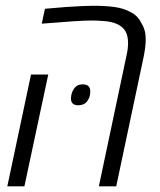

<svg xmlns="http://www.w3.org/2000/svg" viewBox="-20 -660 568 680"><path d="M330.1 0 426.8 -457.5Q430.2 -471.7 431.9 -484.1Q433.6 -496.6 433.6 -507.8Q433.6 -533.7 423.8 -550Q414.1 -566.4 393.6 -575.2Q376 -583 351.1 -585.2Q326.2 -587.4 305.7 -587.4Q281.7 -587.4 237.8 -584.5Q193.8 -581.5 127.9 -576.2L139.2 -628.9Q179.2 -632.8 211.4 -635Q243.7 -637.2 268.3 -638.4Q293 -639.6 310.1 -639.6Q351.6 -639.6 385 -635.3Q418.5 -630.9 445.3 -615.7Q458 -608.9 466.8 -599.1Q475.6 -589.4 481.4 -577.1Q488.3 -566.4 492.2 -552.5Q496.1 -538.6 496.1 -520.5Q496.1 -507.3 494.1 -491.2Q492.2 -475.1 488.3 -456.5L391.6 0ZM5.9 0 89.8 -396H150.9L66.4 0ZM257.3 -287.1Q244.6 -287.1 238 -293Q231.4 -298.8 231.4 -310.5Q231.4 -330.6 242.2 -345.9Q252.9 -361.3 272.9 -361.3Q286.1 -361.3 293 -355Q299.8 -348.6 299.8 -336.4Q299.8 -315.9 288.8 -301.5Q277.8 -287.1 257.3 -287.1Z"/></svg>

Font: Open Sans SemiCondensed Light
Style: Italic
Weight: 300
Width: 4
Italic angle: -12°
Designer: Monotype Design Team
Foundry: Monotype Imaging Inc.
Version: Version 3.000